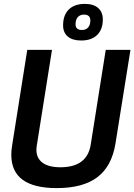

<svg xmlns="http://www.w3.org/2000/svg" viewBox="-20 -956 690 986"><path d="M271 10Q38 10 38 -161Q38 -173 39 -184Q40 -195 43 -214L120 -700H247L169 -209Q160 -155 191.5 -126Q223 -97 290 -97Q428 -97 446 -214L523 -700H650L573 -219Q554 -102 480 -46Q406 10 271 10ZM397 -748Q352 -748 328 -768.5Q304 -789 304 -826Q304 -878 333 -907Q362 -936 416 -936Q460 -936 484 -915Q508 -894 508 -856Q508 -805 479 -776.5Q450 -748 397 -748ZM401 -802Q421 -802 432.5 -815Q444 -828 444 -851Q444 -881 411 -881Q391 -881 379.5 -868Q368 -855 368 -831Q368 -802 401 -802Z"/></svg>

Font: Georama SemiBold
Style: Italic
Weight: 600
Italic angle: -9°
Designer: Jean-Baptiste Levee
Foundry: Production Type
Version: Version 1.000